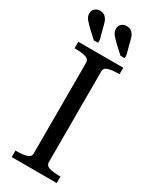

<svg xmlns="http://www.w3.org/2000/svg" viewBox="-231 -968 822 1024"><g transform="rotate(30 179.5 -456.0)"><path d="M279 -853 299 -777V-758H273L225 -802Q205 -821 192.5 -836.5Q180 -852 180 -871Q180 -890 193 -901Q206 -912 225 -912Q237 -912 247.5 -906.5Q258 -901 266 -888.5Q274 -876 279 -853ZM115 -853 135 -777V-758H109L61 -802Q41 -821 28.5 -836.5Q16 -852 16 -871Q16 -890 29 -901Q42 -912 61 -912Q73 -912 83.5 -906.5Q94 -901 102 -888.5Q110 -876 115 -853ZM133 -76V-634Q133 -656 109 -663Q85 -670 50 -670H41V-710H318V-670H309Q274 -670 250 -663Q226 -656 226 -634V-76Q226 -54 250 -47Q274 -40 309 -40H318V0H41V-40H50Q85 -40 109 -47Q133 -54 133 -76Z"/></g></svg>

Font: Roboto Serif 72pt
Style: Regular
Weight: 400
Designer: Greg Gazdowicz
Foundry: Commercial Type
Version: Version 1.008